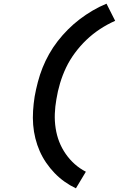

<svg xmlns="http://www.w3.org/2000/svg" viewBox="-20 -861 645 1042"><path d="M392 161Q360 146 330.5 125Q301 104 276 78Q251 52 230.5 22Q210 -8 195.5 -41Q181 -74 172 -110Q163 -146 160 -183.5Q157 -221 159.5 -260Q162 -299 168 -337Q175 -376 185.5 -416Q196 -456 211 -493.5Q226 -531 246.5 -567.5Q267 -604 293 -637.5Q319 -671 349 -701Q379 -731 412.5 -756.5Q446 -782 482.5 -803.5Q519 -825 558 -841L605 -748Q562 -729 522.5 -703Q483 -677 449 -644.5Q415 -612 386.5 -573.5Q358 -535 338.5 -494Q319 -453 306 -409.5Q293 -366 286 -322Q279 -283 277.5 -243.5Q276 -204 282 -165Q288 -126 301.5 -91.5Q315 -57 336.5 -26Q358 5 385.5 29.5Q413 54 446 71Z"/></svg>

Font: Iosevka Curly Extended Oblique
Style: Bold
Weight: 700
Width: 7
Italic angle: -9°
Monospace: yes
Designer: Belleve Invis
Foundry: Belleve Invis
Version: Version 11.1.0; ttfautohint (v1.8.3)